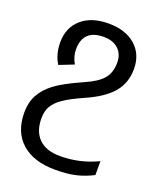

<svg xmlns="http://www.w3.org/2000/svg" viewBox="-144 -638 813 969"><g transform="rotate(20 262.5 -153.0)"><path d="M103 -262.2Q73.2 -310.1 73.2 -373Q73.2 -452.6 126.5 -499.3Q179.7 -545.9 271 -545.9Q362.3 -545.9 415.8 -499.3Q469.2 -452.6 469.2 -373Q469.2 -296.9 423.3 -244.1Q377.4 -191.4 280.8 -149.9Q216.3 -121.1 181.2 -96.9Q146 -72.8 130.6 -46.1Q115.2 -19.5 115.2 20Q115.2 90.3 154.5 128.7Q193.8 167 268.1 167Q374.5 167 469.2 121.1V195.8Q425.8 218.3 380.1 229.2Q334.5 240.2 269 240.2Q152.8 240.2 88.4 183.1Q23.9 126 23.9 21Q23.9 -32.7 45.7 -73.2Q67.4 -113.8 111.8 -147.5Q156.2 -181.2 254.9 -225.1Q322.8 -254.4 350.8 -287.8Q378.9 -321.3 378.9 -374Q378.9 -420.4 349.9 -447.3Q320.8 -474.1 271 -474.1Q216.3 -474.1 188.2 -447.3Q160.2 -420.4 160.2 -368.2Q160.2 -328.1 181.2 -293Z"/></g></svg>

Font: NotoPenekeko
Style: Regular
Weight: 400
Designer: Monotype Design team
Foundry: Monotype Imaging Inc.
Version: Version 1.04